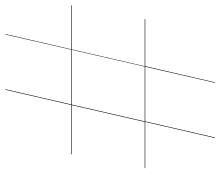

<svg xmlns="http://www.w3.org/2000/svg" viewBox="-72 -722 801 696"><g transform="rotate(-90 328.0 -374.5)"><path d="M66 -250H233.5L294.5 -515H116V-517H295L350 -755H352L297 -517H495.5L550 -754L552 -755L497 -517H656V-515H496.5L435.5 -250H606V-248H435.5L377 5L375 6L433.5 -248H235.5L177 5H175L233.5 -248H66ZM235.5 -250H434L495 -515H296.5Z"/></g></svg>

Font: Bodoni* 96pt
Style: Italic
Weight: 400
Italic angle: -13°
Version: Version 2.3